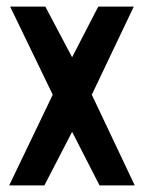

<svg xmlns="http://www.w3.org/2000/svg" viewBox="-20 -561 436 581"><path d="M7.8 0 139.6 -274.4 10.7 -541H117.2L198.2 -387.7L277.3 -541H384.8L257.8 -274.4L387.7 0H281.2L198.2 -162.1L114.3 0Z"/></svg>

Font: Post No Bills Jaffna
Style: Bold
Weight: 700
Designer: Kosala Senevirathne, Siva Puranthara, Lasantha Premarathna, Tharique Azeez
Foundry: Mooniak
Version: Version 1.220 ; ttfautohint (v1.6)